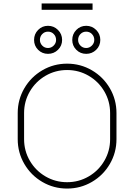

<svg xmlns="http://www.w3.org/2000/svg" viewBox="-20 -1081 780 1116"><path d="M178 -849Q178 -883 201.5 -907Q225 -931 259 -931Q293 -931 317 -907Q341 -883 341 -849Q341 -815 317 -791.5Q293 -768 259 -768Q225 -768 201.5 -791.5Q178 -815 178 -849ZM400 -849Q400 -883 423.5 -907Q447 -931 481 -931Q515 -931 539 -907Q563 -883 563 -849Q563 -815 539 -791.5Q515 -768 481 -768Q447 -768 423.5 -791.5Q400 -815 400 -849ZM259 -802Q278 -802 292 -816Q306 -830 306 -849Q306 -869 292.5 -883Q279 -897 259 -897Q239 -897 225.5 -883Q212 -869 212 -849Q212 -830 225.5 -816Q239 -802 259 -802ZM481 -802Q500 -802 514 -816Q528 -830 528 -849Q528 -869 514.5 -883Q501 -897 481 -897Q461 -897 447.5 -883Q434 -869 434 -849Q434 -830 447.5 -816Q461 -802 481 -802ZM518 -1061V-1024H222V-1061ZM657 -424V-272Q657 -194 618.5 -128Q580 -62 514 -23.5Q448 15 370 15Q292 15 226 -23.5Q160 -62 121.5 -128Q83 -194 83 -272V-424Q83 -502 121.5 -568Q160 -634 226 -672.5Q292 -711 370 -711Q448 -711 514 -672.5Q580 -634 618.5 -568Q657 -502 657 -424ZM370 -22Q438 -22 495.5 -55.5Q553 -89 586.5 -146.5Q620 -204 620 -272V-424Q620 -492 586.5 -549.5Q553 -607 495.5 -640.5Q438 -674 370 -674Q302 -674 244.5 -640.5Q187 -607 153.5 -549.5Q120 -492 120 -424V-272Q120 -204 153.5 -146.5Q187 -89 244.5 -55.5Q302 -22 370 -22Z"/></svg>

Font: Major Mono Display
Style: Regular
Weight: 400
Designer: Emre Parlak
Foundry: Emre Parlak
Version: Version 2.000; ttfautohint (v1.8) -l 8 -r 50 -G 200 -x 14 -D